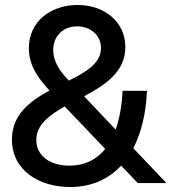

<svg xmlns="http://www.w3.org/2000/svg" viewBox="-20 -736 693 772"><path d="M262 16C345 16 415 -14 467 -70L534 0H649L516 -140C548 -202 567 -279 571 -371H473C470 -310 460 -258 445 -215L318 -349C403 -394 484 -447 484 -547C484 -649 399 -716 292 -716C184 -716 96 -650 96 -542C96 -472 134 -421 179 -372C100 -329 28 -275 28 -175C28 -49 140 16 262 16ZM126 -173C126 -234 177 -272 240 -308L403 -137C367 -93 319 -70 259 -70C179 -70 126 -111 126 -173ZM194 -535C194 -591 234 -630 290 -630C343 -630 386 -595 386 -543C386 -482 327 -447 257 -412C222 -448 194 -487 194 -535Z"/></svg>

Font: Uncut Sans Medium
Style: Regular
Weight: 500
Designer: Kasper Nordkvist
Foundry: UNCUT.wtf
Version: Version 1.304;Glyphs 3.2 (3246)